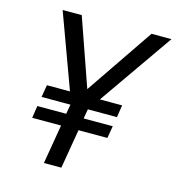

<svg xmlns="http://www.w3.org/2000/svg" viewBox="-106 -801 822 893"><g transform="rotate(15 305.0 -355.0)"><path d="M186 0 218 -189H79L88 -248H227L235 -294H96L106 -353H217L86 -710H178L292 -384L514 -710H610L361 -353H468L459 -294H319L311 -248H451L441 -189H302L270 0Z"/></g></svg>

Font: Figtree
Style: Italic
Weight: 400
Italic angle: -9.5°
Foundry: Erik Kennedy
Version: Version 2.001; ttfautohint (v1.8.4.7-5d5b);gftools[0.9.27]